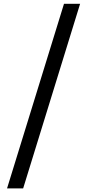

<svg xmlns="http://www.w3.org/2000/svg" viewBox="-20 -824 465 1024"><path d="M17.6 180.7 321.3 -803.7H407.2L103.5 180.7Z"/></svg>

Font: Bpmf Zihi Serif Heavy
Style: Heavy
Weight: 900
Foundry: But Ko
Version: Version 1.320